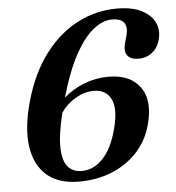

<svg xmlns="http://www.w3.org/2000/svg" viewBox="-52 -763 759 826"><g transform="rotate(-5 327.5 -350.0)"><path d="M482.5 -714Q547 -714 587.8 -693.8Q628.5 -673.5 644.8 -640.8Q661 -608 652 -570.5Q643.5 -532.5 618 -511.8Q592.5 -491 559 -491Q522.5 -491 509 -510.2Q495.5 -529.5 505.5 -564L514.5 -596Q523.5 -630.5 509.8 -649.8Q496 -669 456.5 -669Q419 -669 378.8 -638Q338.5 -607 299.5 -537.5Q260.5 -468 227 -351.5Q265 -385.5 315.5 -405.2Q366 -425 420.5 -425Q515.5 -425 558 -365.2Q600.5 -305.5 571 -200.5Q552.5 -135 507.8 -87Q463 -39 398.8 -12.8Q334.5 13.5 256.5 13.5Q169 13.5 118 -30.5Q67 -74.5 55.5 -155.5Q44 -236.5 75 -347.5Q109 -468.5 170.8 -550Q232.5 -631.5 312.8 -672.8Q393 -714 482.5 -714ZM352 -370Q313.5 -370 274.8 -347.8Q236 -325.5 210.5 -288.5Q186.5 -190.5 189 -134.2Q191.5 -78 213.8 -54.5Q236 -31 272 -31Q323.5 -31 364 -73.8Q404.5 -116.5 426 -199.5Q448.5 -286 426.8 -328Q405 -370 352 -370Z"/></g></svg>

Font: Fraunces 9pt SemiBold
Style: Italic
Weight: 600
Italic angle: -16°
Version: Version 1.000;[b76b70a41]